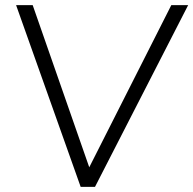

<svg xmlns="http://www.w3.org/2000/svg" viewBox="-20 -732 757 752"><path d="M296 0 43 -712H108L341 -44H313L651 -712H717L352 0Z"/></svg>

Font: Muli Light
Style: Italic
Weight: 300
Italic angle: -4.541°
Designer: Vernon Adams
Foundry: Vernon Adams
Version: Version 2.100; ttfautohint (v1.8.1.43-b0c9)